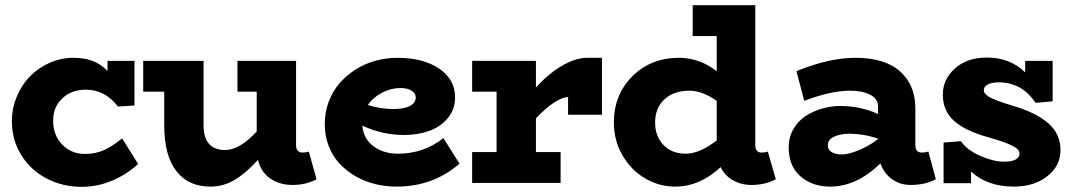

<svg xmlns="http://www.w3.org/2000/svg" viewBox="-20 -706 4132 741"><path d="M451.2 -171.9 513.2 -73.2Q467.8 -31.7 411.4 -8.3Q355 15.1 295.9 15.1Q221.7 15.1 159.9 -17.1Q98.1 -49.3 62 -107.7Q25.9 -166 25.9 -237.8Q25.9 -288.6 45.2 -334.2Q64.5 -379.9 96.7 -412.4Q128.9 -444.8 172.4 -463.9Q215.8 -482.9 262.2 -482.9Q307.1 -482.9 338.6 -470.5Q370.1 -458 395 -432.1V-471.2H499V-298.8L435.1 -294.9Q385.7 -359.9 311 -359.9Q256.3 -359.9 220.7 -326.7Q185.1 -293.5 185.1 -240.2Q185.1 -184.1 220.2 -147.9Q255.4 -111.8 308.1 -111.8Q348.1 -111.8 380.9 -126.5Q413.6 -141.1 451.2 -171.9Z M1171.9 -121.1 1201.7 -14.2Q1161.1 7.8 1108.9 7.8Q1058.6 7.8 1022.7 -17.3Q986.8 -42.5 975.6 -88.9Q926.8 -35.6 883.8 -10.7Q840.8 14.2 792.5 14.2Q706.5 14.2 660.2 -46.1Q613.8 -106.4 613.8 -222.2V-352.1H532.7V-471.2H765.6V-222.2Q765.6 -127 849.6 -127Q903.8 -127 970.7 -198.2V-352.1H896.5V-471.2H1122.6V-146Q1122.6 -117.2 1147.9 -117.2Q1162.1 -117.2 1171.9 -121.1Z M1691.4 -172.9 1753.4 -74.2Q1650.9 14.2 1510.7 14.2Q1468.3 14.2 1428 4.4Q1387.7 -5.4 1352.5 -25.6Q1317.4 -45.9 1290.8 -74.2Q1264.2 -102.5 1248.8 -141.8Q1233.4 -181.2 1233.4 -227.1Q1233.4 -272.5 1248.5 -313.2Q1263.7 -354 1290.3 -384.5Q1316.9 -415 1352.1 -437.5Q1387.2 -460 1428.7 -471.4Q1470.2 -482.9 1513.7 -482.9Q1612.8 -482.9 1674.6 -441.4Q1736.3 -399.9 1736.3 -330.1Q1736.3 -283.2 1707.8 -249.5Q1679.2 -215.8 1635.5 -200.4Q1591.8 -185.1 1539.6 -185.1Q1455.6 -185.1 1378.4 -221.2Q1382.8 -169.9 1421.6 -141.4Q1460.4 -112.8 1516.6 -112.8Q1614.3 -112.8 1691.4 -172.9ZM1525.4 -366.2Q1488.3 -366.2 1454.1 -348.1Q1419.9 -330.1 1399.4 -300.8Q1446.8 -285.2 1500.5 -285.2Q1541.5 -285.6 1563 -297.6Q1584.5 -309.6 1584.5 -330.1Q1584.5 -346.2 1568.4 -356.2Q1552.2 -366.2 1525.4 -366.2Z M2246.6 -482.9H2303.2V-263.2H2172.4V-331.1Q2152.3 -332 2118.4 -310.1Q2084.5 -288.1 2048.3 -249V-119.1H2143.6V0H1802.2V-119.1H1896.5V-352.1H1802.2V-471.2H2048.3V-368.2Q2095.7 -420.9 2148.4 -451.9Q2201.2 -482.9 2246.6 -482.9Z M2943.4 -121.1 2974.1 -14.2Q2933.6 7.8 2880.4 7.8Q2840.8 7.8 2809.1 -10Q2777.3 -27.8 2761.2 -61Q2680.7 14.2 2585.4 14.2Q2523.9 14.2 2469.7 -17.6Q2415.5 -49.3 2382.3 -106.7Q2349.1 -164.1 2349.1 -232.9Q2349.1 -340.3 2420.4 -411.6Q2491.7 -482.9 2601.1 -482.9Q2679.2 -482.9 2746.1 -431.2V-566.9H2653.3V-686H2895V-146Q2895 -117.2 2919.4 -117.2Q2933.6 -117.2 2943.4 -121.1ZM2508.3 -232.9Q2508.3 -180.2 2540.8 -146.2Q2573.2 -112.3 2629.4 -112.8Q2681.6 -114.3 2746.1 -164.1V-316.9Q2689.5 -356 2641.1 -356Q2579.6 -356 2543.9 -322.3Q2508.3 -288.6 2508.3 -232.9Z M3563 -121.1 3591.8 -14.2Q3551.3 7.8 3493.7 7.8Q3454.6 7.8 3423.3 -13.9Q3392.1 -35.6 3377.9 -75.2Q3285.6 14.2 3184.1 14.2Q3115.2 14.2 3069.3 -25.4Q3023.4 -64.9 3023.9 -139.2Q3024.4 -177.7 3042.5 -208.7Q3060.5 -239.7 3089.6 -258.5Q3118.7 -277.3 3152.8 -287.1Q3187 -296.9 3222.7 -296.9Q3300.8 -296.9 3368.7 -266.1V-294.9Q3368.7 -325.2 3338.1 -340.6Q3307.6 -356 3259.8 -356Q3187.5 -356 3084 -316.9L3053.7 -431.2Q3178.7 -482.9 3281.7 -482.9Q3395 -482.9 3453.9 -430.2Q3512.7 -377.4 3512.7 -288.1V-146Q3512.7 -117.2 3538.1 -117.2Q3551.3 -117.2 3563 -121.1ZM3174.8 -145Q3174.8 -127.4 3190.2 -118.7Q3205.6 -109.9 3229 -109.9Q3252.4 -109.9 3289.8 -124.3Q3327.1 -138.7 3368.7 -168.9V-170.9Q3314.5 -189.9 3253.9 -189.9Q3220.2 -189 3197.5 -177.7Q3174.8 -166.5 3174.8 -145Z M3888.7 -297.9Q3979.5 -271 4026.1 -230Q4072.8 -189 4072.8 -127Q4072.8 -65.9 4022 -25.9Q3971.2 14.2 3892.6 14.2Q3791 14.2 3727.5 -43.9V1H3621.6V-155.8L3688.5 -161.1Q3712.4 -126.5 3763.4 -104.2Q3814.5 -82 3855.5 -82Q3883.8 -82 3899.2 -90.1Q3914.6 -98.1 3914.6 -112.8Q3914.6 -122.6 3906.7 -130.6Q3898.9 -138.7 3871.8 -150.4Q3844.7 -162.1 3795.4 -175.8Q3704.1 -201.2 3661.4 -240Q3618.7 -278.8 3618.7 -340.8Q3618.7 -400.4 3665.8 -442.1Q3712.9 -483.9 3788.6 -483.9Q3877.9 -483.9 3936.5 -426.8V-471.2H4042.5V-314.9L3976.6 -309.1Q3923.8 -388.2 3834.5 -388.2Q3807.6 -388.2 3792.2 -379.9Q3776.9 -371.6 3776.9 -357.9Q3776.9 -343.3 3800.3 -330.3Q3823.7 -317.4 3888.7 -297.9Z"/></svg>

Font: BioRhyme ExtraBold
Style: Regular
Weight: 800
Designer: Aoife Mooney
Foundry: Aoife Mooney Type
Version: Version 1.500;PS 001.500;hotconv 1.0.88;makeotf.lib2.5.64775